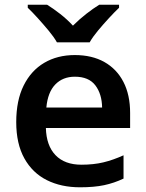

<svg xmlns="http://www.w3.org/2000/svg" viewBox="-20 -786 620 816"><path d="M298 -552Q371 -552 423.5 -522.5Q476 -493 504.5 -438Q533 -383 533 -306V-242H175Q177 -167 216 -126.5Q255 -86 326 -86Q378 -86 419.5 -96Q461 -106 505 -126V-27Q465 -8 422.5 1Q380 10 320 10Q240 10 179 -20.5Q118 -51 83.5 -113Q49 -175 49 -267Q49 -359 80.5 -422.5Q112 -486 168 -519Q224 -552 298 -552ZM298 -460Q247 -460 215 -427Q183 -394 177 -329H414Q413 -387 385 -423.5Q357 -460 298 -460ZM222 -606Q209 -629 186.5 -656Q164 -683 140.5 -709Q117 -735 98 -753V-766H180Q206 -750 235.5 -727Q265 -704 290 -677Q317 -704 346.5 -727Q376 -750 402 -766H486V-753Q467 -735 443 -709Q419 -683 396.5 -656Q374 -629 361 -606Z"/></svg>

Font: Noto Sans New Tai Lue SemiBold
Style: Regular
Weight: 600
Version: Version 2.003